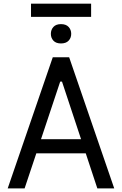

<svg xmlns="http://www.w3.org/2000/svg" viewBox="-20 -1045 676 1065"><path d="M116.5 0H22.7L272.7 -727.3H363.6L613.6 0H519.9L455.6 -194.6H181.5ZM313.9 -592.3 207.4 -272.7H429.7L323.9 -592.3ZM485.4 -1024.5V-951.3H152V-1024.5ZM262.1 -857.2Q262.1 -880 276.3 -895.6Q290.5 -911.2 318.2 -911.2Q346.2 -911.2 360.6 -895.6Q375 -880 375 -857.2Q375 -834.9 360.6 -819.4Q346.2 -804 318.2 -804Q290.5 -804 276.3 -819.4Q262.1 -834.9 262.1 -857.2Z"/></svg>

Font: Inter UI
Style: Regular
Weight: 400
Designer: Rasmus Andersson
Foundry: rsms
Version: Version 2.2